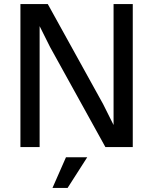

<svg xmlns="http://www.w3.org/2000/svg" viewBox="-20 -720 750 940"><path d="M225 -490 174 -592V0H80V-700H214L485 -210L536 -108V-700H630V0H496ZM303 50H407L311 200H237Z"/></svg>

Font: PT Root UI Web Medium
Style: Regular
Weight: 500
Designer: Vitaly Kuzmin
Foundry: ParaType Ltd.
Version: Version 1.001W